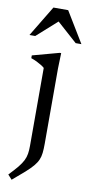

<svg xmlns="http://www.w3.org/2000/svg" viewBox="-116 -717 485 1019"><g transform="rotate(10 126.0 -208.0)"><path d="M90.5 -352.5Q85 -358 73.2 -365.2Q61.5 -372.5 46.8 -379.8Q32 -387 16.5 -392V-407L160 -446H168L165.5 -363.5V43.5Q165.5 72 163.2 92.5Q161 113 153.5 130.2Q146 147.5 131 165.2Q116 183 90.2 206Q64.5 229 25.5 261.5L3.5 237Q32.5 207 49.8 185.8Q67 164.5 75.8 146.8Q84.5 129 87.5 110.5Q90.5 92 90.5 68ZM-14.5 -511.5 85.5 -677H165L265.5 -511.5H234.5L117.5 -616H133.5L16.5 -511.5Z"/></g></svg>

Font: Newsreader 24pt
Style: Regular
Weight: 400
Designer: Hugues Gentile
Foundry: Production Type
Version: Version 1.003